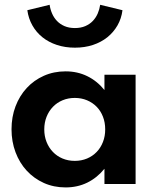

<svg xmlns="http://www.w3.org/2000/svg" viewBox="-20 -784 662 818"><path d="M29.1 -233.2Q29.1 -285.9 46.1 -330.9Q63.2 -375.9 93.9 -409.1Q124.5 -442.3 166.8 -461.1Q209.1 -480 259.5 -480Q310 -480 351.8 -459.5Q393.6 -439.1 425 -400.5V-465.5H557.7V0H425V-65Q393.6 -26.4 351.8 -5.9Q310 14.5 259.5 14.5Q209.1 14.5 166.8 -4.5Q124.5 -23.6 93.9 -56.8Q63.2 -90 46.1 -135.5Q29.1 -180.9 29.1 -233.2ZM168.6 -232.7Q168.6 -203.6 178.4 -179.1Q188.2 -154.5 205.5 -136.6Q222.7 -118.6 246.6 -108.6Q270.5 -98.6 298.6 -98.6Q326.8 -98.6 350.7 -108.6Q374.5 -118.6 391.8 -136.6Q409.1 -154.5 418.6 -179.1Q428.2 -203.6 428.2 -232.7Q428.2 -262.3 418.6 -286.8Q409.1 -311.4 391.8 -329.1Q374.5 -346.8 350.7 -356.8Q326.8 -366.8 298.6 -366.8Q270.5 -366.8 246.6 -356.8Q222.7 -346.8 205.5 -328.9Q188.2 -310.9 178.4 -286.4Q168.6 -261.8 168.6 -232.7ZM299.1 -580.9Q257.7 -580.9 222.5 -592.5Q187.3 -604.1 160.9 -625.2Q134.5 -646.4 118 -675.7Q101.4 -705 96.4 -740.5L191.4 -763.6Q194.1 -744.5 201.8 -726.6Q209.5 -708.6 222.7 -694.8Q235.9 -680.9 255 -672.7Q274.1 -664.5 299.1 -664.5Q324.1 -664.5 343.2 -672.7Q362.3 -680.9 375.5 -694.8Q388.6 -708.6 396.4 -726.6Q404.1 -744.5 406.8 -763.6L501.8 -740.5Q497.3 -705 480.5 -675.7Q463.6 -646.4 437.3 -625.2Q410.9 -604.1 375.9 -592.5Q340.9 -580.9 299.1 -580.9Z"/></svg>

Font: Spartan
Style: Bold
Weight: 700
Designer: Matt Bailey, Mirko Velimirovic
Foundry: Matt Bailey
Version: Version 1.005